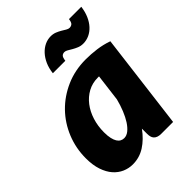

<svg xmlns="http://www.w3.org/2000/svg" viewBox="-212 -838 953 953"><g transform="rotate(-45 265.0 -361.0)"><path d="M10.5 0ZM444.5 0H361.5Q347 0 337.2 -3.8Q327.5 -7.5 321.8 -14Q316 -20.5 313.8 -29.5Q311.5 -38.5 311.5 -49V-86Q279.5 -42 240.5 -17Q201.5 8 154.5 8Q126.5 8 100.5 -3.2Q74.5 -14.5 54.5 -37.2Q34.5 -60 22.5 -95.2Q10.5 -130.5 10.5 -178.5Q10.5 -249 36.2 -312.2Q62 -375.5 108.2 -423Q154.5 -470.5 218 -498.5Q281.5 -526.5 357.5 -526.5Q394.5 -526.5 432.5 -521.5Q470.5 -516.5 507.5 -503.5ZM216.5 -114.5Q233.5 -114.5 249.5 -127.2Q265.5 -140 279.8 -162Q294 -184 306 -213.5Q318 -243 326.5 -276.5L344.5 -420H335.5Q297.5 -420 266.2 -403Q235 -386 212.5 -356.8Q190 -327.5 177.8 -288.8Q165.5 -250 165.5 -206Q165.5 -181 169.5 -163.5Q173.5 -146 180.2 -135.2Q187 -124.5 196.2 -119.5Q205.5 -114.5 216.5 -114.5ZM411.5 -693.5Q422.5 -693.5 430 -699.8Q437.5 -706 440 -726.5H526.5Q522.5 -695 511.5 -669.8Q500.5 -644.5 484.2 -626.8Q468 -609 447.5 -599.5Q427 -590 404.5 -590Q387.5 -590 373.5 -595.8Q359.5 -601.5 347.5 -608.5Q335.5 -615.5 326 -621.2Q316.5 -627 308.5 -627Q297 -627 290.2 -620.2Q283.5 -613.5 281 -593H193.5Q197 -624.5 208.2 -649.8Q219.5 -675 236 -693Q252.5 -711 273 -720.8Q293.5 -730.5 315.5 -730.5Q332.5 -730.5 346.8 -724.8Q361 -719 372.8 -712Q384.5 -705 394 -699.2Q403.5 -693.5 411.5 -693.5Z"/></g></svg>

Font: Lato Black
Style: Italic
Weight: 900
Italic angle: -7°
Designer: Lukasz Dziedzic
Foundry: tyPoland Lukasz Dziedzic
Version: Version 2.007; 2014-02-27